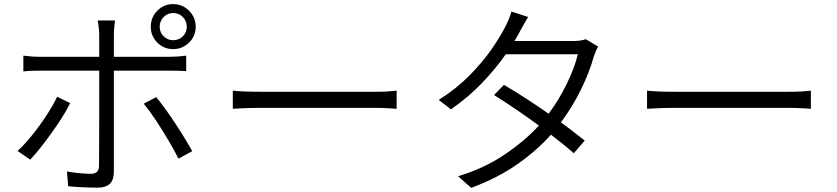

<svg xmlns="http://www.w3.org/2000/svg" viewBox="-20 -866 4040 927"><path d="M751 -736.8Q751 -709.5 770 -690.7Q789.1 -671.9 815.9 -671.9Q843.8 -671.9 862.8 -690.7Q881.8 -709.5 881.8 -736.8Q881.8 -764.2 862.8 -783.7Q843.8 -803.2 815.9 -803.2Q789.1 -803.2 770 -783.7Q751 -764.2 751 -736.8ZM708 -736.8Q708 -782.2 739.5 -814.2Q771 -846.2 815.9 -846.2Q860.8 -846.2 892.8 -814.2Q924.8 -782.2 924.8 -736.8Q924.8 -691.9 892.8 -660.4Q860.8 -628.9 815.9 -628.9Q771 -628.9 739.5 -660.4Q708 -691.9 708 -736.8ZM535.2 -767.1Q533.7 -756.3 531.7 -735.6Q529.8 -714.8 529.8 -699.2V-591.8H799.8Q837.4 -591.8 878.9 -597.2V-522.9Q859.4 -523.9 839.1 -524.4Q818.8 -524.9 800.8 -524.9H529.8V-37.1Q529.8 2 510.7 21Q491.7 40 448.2 40Q417.5 40 377.9 38.1Q338.4 36.1 309.1 33.2L303.2 -38.1Q335.9 -32.2 367.7 -29.5Q399.4 -26.9 418.9 -26.9Q458 -26.9 458 -64.9Q458 -79.6 458.3 -114.7Q458.5 -149.9 458.7 -197Q459 -244.1 459 -294.7Q459 -345.2 459 -391.4Q459 -437.5 459 -470.9Q459 -504.4 459 -516.1V-524.9H175.8Q153.3 -524.9 132.8 -524.2Q112.3 -523.4 92.8 -521V-597.2Q113.8 -594.7 132.8 -593.3Q151.9 -591.8 175.8 -591.8H459V-699.2Q459 -714.8 456.5 -735.6Q454.1 -756.3 452.1 -767.1ZM733.9 -397Q754.4 -373 778.3 -339.8Q802.2 -306.6 826.4 -270Q850.6 -233.4 871.8 -198.5Q893.1 -163.6 908.2 -136.2L841.8 -100.1Q822.3 -138.7 793 -188.5Q763.7 -238.3 732.2 -285.9Q700.7 -333.5 673.8 -365.2ZM318.8 -368.2Q303.2 -335.9 279.3 -298.3Q255.4 -260.7 228 -222.7Q200.7 -184.6 174.1 -151.1Q147.5 -117.7 126 -95.2L64.9 -137.2Q98.1 -167.5 135.3 -213.6Q172.4 -259.8 204.6 -309.1Q236.8 -358.4 255.9 -398.9Z M1104 -428.2Q1126 -425.8 1161.1 -424.3Q1196.3 -422.9 1238.8 -422.9H1789.1Q1827.1 -422.9 1853.3 -424.6Q1879.4 -426.3 1895 -428.2V-340.8Q1879.9 -341.8 1851.8 -343.5Q1823.7 -345.2 1790 -345.2H1238.8Q1197.8 -345.2 1162.1 -343.8Q1126.5 -342.3 1104 -340.8Z M2529.8 -784.2Q2518.1 -765.1 2506.8 -744.4Q2495.6 -723.6 2487.8 -710Q2477.5 -690.4 2463.9 -668H2747.1Q2785.6 -668 2808.1 -676.8L2868.2 -641.1Q2861.8 -631.3 2855.7 -616.5Q2849.6 -601.6 2846.2 -590.8Q2826.7 -519.5 2785.9 -435.5Q2745.1 -351.6 2688 -274.9Q2720.2 -252 2749.3 -229.5Q2778.3 -207 2803.2 -187L2750 -126Q2705.1 -166.5 2640.1 -215.8Q2574.2 -141.1 2479 -74Q2383.8 -6.8 2254.9 41L2191.9 -15.1Q2317.9 -53.2 2415.8 -119.4Q2513.7 -185.5 2582 -259.8Q2527.3 -299.8 2470.9 -338.1Q2414.6 -376.5 2365.2 -407.2L2413.1 -456.1Q2463.9 -426.8 2519.5 -390.6Q2575.2 -354.5 2628.9 -316.9Q2679.2 -384.3 2716.8 -461.9Q2754.4 -539.6 2770 -604H2421.9Q2375.5 -537.1 2309.1 -467.3Q2242.7 -397.5 2157.2 -337.9L2098.1 -383.8Q2183.6 -437.5 2247.1 -502Q2310.5 -566.4 2353.3 -628.2Q2396 -689.9 2418.9 -735.8Q2425.8 -748 2435.1 -770Q2444.3 -792 2449.2 -810.1Z M3104 -428.2Q3126 -425.8 3161.1 -424.3Q3196.3 -422.9 3238.8 -422.9H3789.1Q3827.1 -422.9 3853.3 -424.6Q3879.4 -426.3 3895 -428.2V-340.8Q3879.9 -341.8 3851.8 -343.5Q3823.7 -345.2 3790 -345.2H3238.8Q3197.8 -345.2 3162.1 -343.8Q3126.5 -342.3 3104 -340.8Z"/></svg>

Font: Shanggu Mono N
Style: Regular
Weight: 350
Designer: GuiWonder
Version: Version 1.021